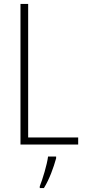

<svg xmlns="http://www.w3.org/2000/svg" viewBox="-20 -734 436 975"><path d="M84 0H377V-36H123V-714H84ZM265 70V61H224C219 102 196 177 182 212V221H203C231 176 252 117 265 70Z"/></svg>

Font: Noto Sans Malayalam Condensed ExtraLight
Style: Regular
Weight: 200
Width: 3
Designer: Jelle Bosma - Monotype Design Team
Foundry: Monotype Imaging Inc.
Version: Version 2.104